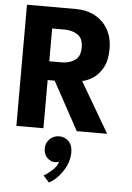

<svg xmlns="http://www.w3.org/2000/svg" viewBox="-62 -706 717 1042"><g transform="rotate(5 296.5 -184.5)"><path d="M42 -660H310Q367.1 -660 412.2 -636Q457.3 -612.1 483.4 -567Q509.4 -522 509.4 -459.1Q509.4 -396.6 487.2 -357Q464.9 -317.4 433.8 -297.6Q402.6 -277.9 376.1 -273.9L536.6 0H371L227.7 -262.6H189.4V0H42ZM189.4 -364.8H257.1Q297.5 -364.8 327.8 -384.6Q358.1 -404.4 358.1 -454.5Q358.1 -504.6 328.4 -524Q298.6 -543.4 258.2 -543.4H189.4ZM278.5 36.1Q308.6 36.1 330.1 56.9Q351.6 77.7 351.6 117.9Q351.6 153.4 336.7 187.3Q321.7 221.2 297.4 248.4Q273.1 275.5 244.9 291.1L212.6 254.9Q232.9 244.3 257.6 222.1Q282.4 200 290.1 173.5Q282 177.9 268.1 177.9Q244.1 177.9 225 159.2Q206 140.6 206 108.6Q206 78 227.5 57Q248.9 36.1 278.5 36.1Z"/></g></svg>

Font: League Spartan Extralight
Style: Regular
Weight: 200
Foundry: The League of Moveable Type
Version: Version 2.300; ttfautohint (v1.8.3)